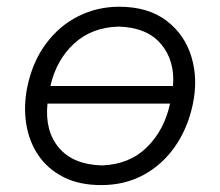

<svg xmlns="http://www.w3.org/2000/svg" viewBox="-20 -526 637 556"><path d="M273 10Q209 10 163.2 -13.5Q117.5 -37 90.5 -77.2Q63.5 -117.5 55.8 -168.5Q48 -219.5 59 -274Q74.5 -348 113.5 -400Q152.5 -452 207.2 -479.2Q262 -506.5 325 -506.5Q408.5 -506.5 461.5 -466.5Q514.5 -426.5 534.2 -361.8Q554 -297 538 -222.5Q523 -153 486.2 -100.8Q449.5 -48.5 395.2 -19.2Q341 10 273 10ZM324 -449Q245.5 -447 194.2 -399.5Q143 -352 126 -277H481Q487 -350 446.5 -398.2Q406 -446.5 324 -449ZM274.5 -47Q354 -49.5 404.8 -99Q455.5 -148.5 472.5 -226H117.5Q109.5 -147 150.5 -98.2Q191.5 -49.5 274.5 -47Z"/></svg>

Font: Commissioner Flair Light
Style: Italic
Weight: 300
Italic angle: -12°
Designer: Kostas Bartsokas
Foundry: Kostas Bartsokas
Version: Version 1.000; ttfautohint (v1.8.3)